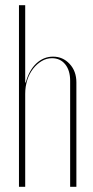

<svg xmlns="http://www.w3.org/2000/svg" viewBox="-20 -719 359 739"><path d="M79 -401Q92 -449 120 -475Q148 -501 184 -501Q222 -501 248 -473Q274 -445 274 -402V0H250V-408Q250 -448 231 -471.5Q212 -495 180 -495Q159 -495 140.5 -484Q122 -473 107.5 -454.5Q93 -436 85 -411Q77 -386 77 -358V0H53V-699H77V-402Z"/></svg>

Font: Moniqa Thin Display
Style: Regular
Weight: 100
Designer: Rajesh Rajput
Foundry: Rajesh Rajput
Version: Version 1.000